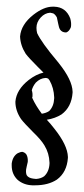

<svg xmlns="http://www.w3.org/2000/svg" viewBox="-20 -413 251 574"><path d="M116 -180Q100 -179 87 -166Q78 -155 75 -143Q78 -135 77 -124V-123L76 -122Q77 -120 77 -119Q87 -97 105 -73Q118 -75 127 -81Q141 -95 142 -119Q142 -120 142 -122Q141 -150 128 -173Q125 -177 124 -178Q120 -180 116 -180ZM139 -393Q141 -393 142 -393Q177 -392 190 -358Q194 -344 192 -332Q187 -319 178 -316H177Q166 -316 160 -324Q156 -330 154 -342Q151 -357 150 -361Q145 -370 139 -373Q134 -374 130 -375Q114 -374 102 -361Q89 -347 89 -330Q89 -322 91 -314Q104 -286 152 -229Q154 -226 156 -224Q196 -174 197 -139Q197 -138 197 -136Q194 -93 164 -71Q145 -59 120 -55Q124 -51 131.5 -42Q139 -33 142 -29Q182 21 183 56Q183 57 183 59Q180 102 150 124Q124 141 85 141Q81 141 78 141Q77 141 76 141Q51 140 33 125Q15 108 15 82Q15 78 15 76Q18 54 33 45Q41 41 47 41Q55 43 59 49Q64 58 63 71Q62 76 60 84Q59 91 58 94Q57 105 60 111Q65 119 79 121Q84 122 88 122Q102 121 112 114Q127 100 128 76Q128 75 128 73Q127 45 113 22Q103 5 79 -18Q52 -45 43 -57Q26 -82 26 -109Q29 -145 66 -174Q88 -191 110 -196Q102 -204 93 -213Q66 -240 57 -252Q41 -277 40 -304Q43 -340 80 -369Q111 -393 137 -393Q137 -393 138 -393Z"/></svg>

Font: Maria
Style: Christmas
Weight: 400
Designer: Muhammad Yoni
Version: Version 001.000